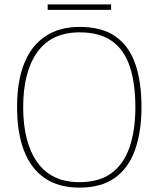

<svg xmlns="http://www.w3.org/2000/svg" viewBox="-20 -848 726 878"><path d="M343 10Q248 10 184.5 -33.5Q121 -77 89.5 -159.5Q58 -242 58 -359Q58 -476 90.5 -557.5Q123 -639 187 -682Q251 -725 344 -725Q446 -725 508 -681.5Q570 -638 598.5 -556Q627 -474 627 -358Q627 -247 598 -164Q569 -81 506.5 -35.5Q444 10 343 10ZM343 -15Q434 -15 490 -56.5Q546 -98 572.5 -175Q599 -252 599 -358Q599 -466 574 -542.5Q549 -619 493 -659.5Q437 -700 344 -700Q215 -700 150.5 -609.5Q86 -519 86 -358Q86 -197 150.5 -106Q215 -15 343 -15ZM198 -803V-828H488V-803Z"/></svg>

Font: Noto Serif Kannada Thin
Style: Regular
Weight: 250
Version: Version 2.003